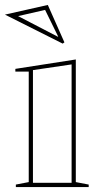

<svg xmlns="http://www.w3.org/2000/svg" viewBox="-42 -755 396 775"><path d="M22 0V-10L74 -20V-466H20V-477L264 -515V-20L316 -10V0ZM91 -17H247V-495L91 -472ZM211 -579 -22 -696 151 -735 218 -584ZM193 -607 140 -715 31 -690 191 -607Z"/></svg>

Font: Kalnia Glaze Thin SemiBold
Style: Regular
Weight: 600
Version: Version 1.110